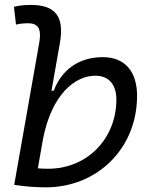

<svg xmlns="http://www.w3.org/2000/svg" viewBox="-20 -763 626 792"><path d="M168 9.8C383.3 9.8 545.4 -152.3 545.4 -367.7C545.4 -469.7 493.7 -527.3 404.3 -527.3C307.6 -527.3 234.9 -477.1 201.7 -388.7H192.4L226.6 -583C246.6 -693.4 210.4 -742.7 106.9 -742.7C83.5 -742.7 60.1 -740.7 37.6 -734.9L45.9 -661.6C62.5 -665.5 79.6 -667 96.2 -667C138.7 -667 151.4 -642.6 142.1 -587.9L38.6 -0.5C81.5 5.9 124.5 9.8 168 9.8ZM157.2 -189C192.9 -372.1 288.1 -450.7 373.5 -450.7C428.2 -450.7 460 -415 460 -353C460 -189.9 338.9 -66.9 178.7 -66.9C163.6 -66.9 148.9 -67.4 136.2 -68.8Z"/></svg>

Font: Cascadia Mono NF SemiLight
Style: Italic
Weight: 350
Italic angle: -10°
Monospace: yes
Designer: Aaron Bell
Foundry: Saja Typeworks
Version: Version 2404.023